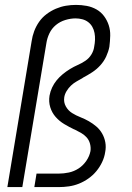

<svg xmlns="http://www.w3.org/2000/svg" viewBox="-20 -763 540 783"><path d="M10 0 109 -595Q112 -616 119.5 -636Q127 -656 139.5 -674Q152 -692 170 -705.5Q188 -719 208 -727.5Q228 -736 248.5 -739.5Q269 -743 290 -743Q312 -743 333.5 -739Q355 -735 373.5 -724.5Q392 -714 404.5 -697Q417 -680 423.5 -660Q430 -640 429.5 -617.5Q429 -595 426 -572Q422 -552 413 -532.5Q404 -513 389 -496.5Q374 -480 355.5 -468Q337 -456 318 -446L317 -445Q305 -438 292.5 -431Q280 -424 269.5 -414Q259 -404 251.5 -391.5Q244 -379 242 -366Q239 -346 248.5 -329Q258 -312 274 -302Q290 -292 308 -285Q326 -278 342.5 -268.5Q359 -259 373 -247Q387 -235 396.5 -218.5Q406 -202 409.5 -182.5Q413 -163 409 -143Q406 -122 396.5 -102Q387 -82 373 -65Q359 -48 340.5 -35Q322 -22 302 -14Q282 -6 261 -3Q240 0 219 0H120L129 -55H219Q240 -55 261 -59.5Q282 -64 300.5 -76Q319 -88 332 -107Q345 -126 349 -147Q351 -162 347 -177Q343 -192 333 -203Q323 -214 310.5 -221Q298 -228 284 -235H283Q262 -245 242 -257Q222 -269 207 -286Q192 -303 185 -325.5Q178 -348 182 -373Q185 -390 192.5 -406Q200 -422 211 -435.5Q222 -449 236 -460.5Q250 -472 265.5 -481.5Q281 -491 297 -498Q313 -505 328 -515Q343 -525 352.5 -540.5Q362 -556 364 -572Q367 -587 367.5 -601Q368 -615 365.5 -628.5Q363 -642 356.5 -653.5Q350 -665 339.5 -673Q329 -681 315.5 -684.5Q302 -688 288 -688Q268 -688 246.5 -681.5Q225 -675 208 -661Q191 -647 181.5 -627Q172 -607 169 -586L71 0Z"/></svg>

Font: Iosevka SS04 Light Oblique
Style: Regular
Weight: 300
Italic angle: -9°
Monospace: yes
Designer: Belleve Invis
Foundry: Belleve Invis
Version: Version 19.0.0; ttfautohint (v1.8.4)